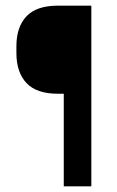

<svg xmlns="http://www.w3.org/2000/svg" viewBox="-20 -659 414 679"><path d="M184.5 -327.5Q109 -327.5 73.5 -365.5Q38 -403.5 38 -471.5V-495.5Q38 -563.5 73.5 -601.2Q109 -639 184.5 -639H230L230.5 -327.5ZM303 0H205.5V-639H303Z"/></svg>

Font: Anek Bangla Medium Medium
Style: Regular
Weight: 500
Version: Version 1.003